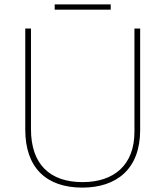

<svg xmlns="http://www.w3.org/2000/svg" viewBox="-20 -844 752 874"><path d="M484 -824H229V-800H484ZM618 -252V-714H592V-244C592 -92 498 -15 356 -15C207 -15 121 -96 121 -256V-714H95V-254C95 -81 190 10 355 10C510 10 618 -74 618 -252Z"/></svg>

Font: Noto Sans Gurmukhi Thin
Style: Regular
Weight: 100
Designer: Jelle Bosma - Monotype Design Team
Foundry: Monotype Imaging Inc.
Version: Version 2.004